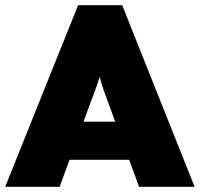

<svg xmlns="http://www.w3.org/2000/svg" viewBox="-40 -720 770 740"><path d="M-20 0 261 -700H431L710 0H496L458 -104H228L190 0ZM302 -306 282 -251H404L384 -306Q369 -346 360 -371.5Q351 -397 344 -424Q336 -397 326.5 -371.5Q317 -346 302 -306Z"/></svg>

Font: Lexend Black
Style: Regular
Weight: 900
Designer: Bonnie Shaver-Troup, Thomas Jockin
Foundry: Lexend
Version: Version 1.007; ttfautohint (v1.8.3)